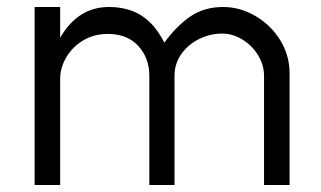

<svg xmlns="http://www.w3.org/2000/svg" viewBox="-20 -529 918 549"><path d="M615 -433Q581 -433 549.5 -417.5Q518 -402 498.5 -374.5Q479 -347 479 -312V0H407V-312Q407 -363 375.5 -397.5Q344 -432 288 -432Q249 -432 218 -413.5Q187 -395 169.5 -365Q152 -335 152 -304V0H79V-509H152V-421Q203 -509 291 -509Q346 -509 384.5 -484.5Q423 -460 450 -407Q483 -453 523 -481Q563 -509 618 -509Q666 -509 710 -483.5Q754 -458 781 -414.5Q808 -371 808 -320V0H735V-312Q735 -343 718 -371Q701 -399 673 -416Q645 -433 615 -433Z"/></svg>

Font: SUIT
Style: Regular
Weight: 400
Designer: Sunn Youn; Korean Glyphs from Source Han Sans (Sandoll Communications; Soo-young Jang, Joo-yeon Kang)
Foundry: Sunn
Version: Version 1.140